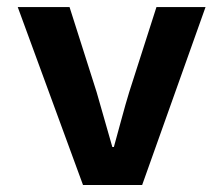

<svg xmlns="http://www.w3.org/2000/svg" viewBox="-20 -530 640 550"><path d="M217.8 0 30.8 -509.8H179.2L256.8 -266.1Q258.8 -259.8 301.8 -108.9H306.2Q310.1 -122.1 325.4 -179.2Q340.8 -236.3 350.1 -266.1L428.2 -509.8H568.8L387.2 0Z"/></svg>

Font: Office Code Pro D Bold
Style: Regular
Weight: 700
Designer: Nathan Rutzky & Paul D. Hunt
Foundry: Adobe Systems Incorporated
Version: Version 1.004;PS 001.004;hotconv 1.0.70;makeotf.lib2.5.58329